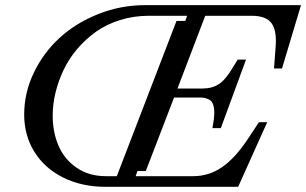

<svg xmlns="http://www.w3.org/2000/svg" viewBox="-20 -720 1180 740"><path d="M897.9 0H387.2Q294.4 0 222.7 -36.1Q150.9 -72.3 112.1 -135.5Q73.2 -198.7 73.2 -278.8Q73.2 -362.8 110.8 -440.7Q148.4 -518.6 211.2 -575.4Q273.9 -632.3 359.9 -666.3Q445.8 -700.2 539.1 -700.2H1140.1L1066.9 -456.1H1036.1L1042 -535.2Q1047.9 -601.1 1026.9 -630.1Q1005.9 -659.2 950.2 -659.2H771L664.1 -378.9H761.2Q797.9 -378.9 823.7 -396Q849.6 -413.1 875 -456.1L896 -490.2H928.2L831.1 -226.1H798.8L804.2 -259.8Q809.6 -306.6 797.4 -325.4Q785.2 -344.2 748 -344.2H650.9L542 -61H509.8L502.9 -41H725.1Q785.2 -41 835.7 -75.7Q886.2 -110.4 935.1 -184.1L978 -249H1009.8ZM701.2 -659.2H554.2Q495.1 -659.2 442.4 -642.6Q389.6 -626 349.6 -597.4Q309.6 -568.8 277.6 -531.2Q245.6 -493.7 225.1 -450.4Q204.6 -407.2 193.8 -362.5Q183.1 -317.9 183.1 -274.9Q183.1 -209.5 206.1 -157.2Q229 -105 276.1 -73Q323.2 -41 388.2 -41H430.2L660.2 -639.2H693.8Z"/></svg>

Font: Redaction
Style: Italic
Weight: 400
Designer: Jeremy Mickel / Forest Young
Foundry: MCKL
Version: Version 2.001;hotconv 1.0.113;makeotfexe 2.5.65598 DEVELOPME